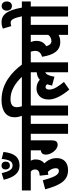

<svg xmlns="http://www.w3.org/2000/svg" viewBox="796 -1732 953 2586"><g transform="rotate(-90 1273.0 -439.5)"><path d="M0 -622V-502H254C272 -489 283 -472 283 -445C283 -401 254 -385 199 -381L212 -266C226 -268 239 -270 251 -272C281 -240 300 -205 300 -165C300 -140 290 -123 263 -123C211 -123 177 -188 138 -340L16 -308C77 -76 150 0 274 0C373 0 436 -55 436 -152C436 -228 403 -279 366 -319C401 -347 418 -385 418 -436C418 -461 412 -483 402 -502H471V-622Z M283 -842C283 -807 304 -783 335 -783C369 -783 389 -805 389 -840C389 -874 369 -896 335 -896C302 -896 283 -874 283 -842ZM519 -870 425 -894C414 -793 394 -747 335 -747C283 -747 258 -793 233 -894L144 -866C179 -720 240 -653 335 -653C441 -653 502 -712 519 -870Z M675 -502H763V0H897V-502H965V-622H459V-502H541V-366C496 -362 483 -335 483 -298C483 -230 547 -140 615 -140C657 -140 675 -166 675 -217Z M1009 -502V0H1144V-502H1212V-622H1134C1128 -642 1122 -664 1122 -691C1122 -744 1152 -775 1233 -775C1345 -775 1448 -711 1537 -615H1701C1590 -763 1438 -896 1217 -896C1065 -896 986 -827 986 -721C986 -682 995 -650 1006 -622H953V-502Z M1200 -502H1592V-422C1553 -419 1519 -406 1492 -381C1455 -410 1422 -425 1372 -425C1307 -425 1225 -382 1225 -261C1225 -177 1278 -79 1359 17L1462 -55C1402 -130 1359 -191 1359 -254C1359 -280 1369 -303 1394 -303C1407 -303 1419 -296 1431 -283C1424 -263 1418 -240 1413 -215L1532 -183C1546 -265 1567 -297 1592 -307V0H1726V-502H1794V-622H1200Z M2299 -622H1782V-502H1869C1875 -485 1880 -464 1880 -447C1880 -396 1858 -367 1801 -350C1824 -195 1883 -105 1997 -105C2039 -105 2068 -111 2096 -128V0H2231V-502H2299ZM1943 -294C1986 -319 2015 -358 2015 -425C2015 -454 2009 -479 2000 -502H2096V-267C2075 -240 2049 -224 2012 -224C1977 -224 1955 -250 1943 -294Z M2478 -502H2546V-622H2463C2423 -847 2353 -896 2266 -896C2237 -896 2206 -889 2180 -878L2214 -764C2228 -770 2243 -773 2259 -773C2303 -773 2322 -729 2346 -622H2287V-502H2343V0H2478ZM2422 -825C2422 -784 2445 -756 2485 -756C2523 -756 2546 -784 2546 -825C2546 -865 2523 -894 2485 -894C2445 -894 2422 -865 2422 -825Z"/></g></svg>

Font: Noto Sans Devanagari UI ExtraCondensed ExtraBold
Style: Regular
Weight: 800
Width: 2
Designer: Jelle Bosma - Monotype Design Team
Foundry: Monotype Imaging Inc.
Version: Version 2.003